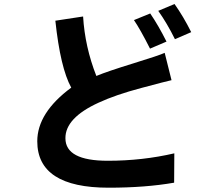

<svg xmlns="http://www.w3.org/2000/svg" viewBox="-20 -874 1040 933"><path d="M161.1 -187.5Q161.1 -326.2 326.2 -448.2Q273.4 -543.9 249 -773.4L383.8 -793.9Q392.6 -646.5 448.2 -504.9Q502 -527.3 627.4 -565.9Q752.9 -604.5 780.3 -617.2L813.5 -484.4Q790 -479.5 666 -446.3Q541 -413.1 459 -375Q296.9 -300.8 297.9 -202.1Q297.9 -92.8 503.9 -92.8Q671.9 -92.8 827.1 -128.9L826.2 13.7Q686.5 38.1 507.8 38.1Q161.1 38.1 161.1 -187.5ZM630.9 -776.4 710 -808.6Q750 -750 789.1 -671.9L709 -637.7Q661.1 -732.4 630.9 -776.4ZM749 -821.3 828.1 -854.5Q871.1 -793.9 909.2 -717.8L830.1 -683.6Q792 -760.7 749 -821.3Z"/></svg>

Font: GenEi Gothic M Regular
Style: Bold
Weight: 700
Designer: o_tamon (Modified); [Source Han Sans]
Ryoko NISHIZUKA  (kana & ideographs); Paul D. Hunt (Latin, Greek & Cyrillic); Wenl
Version: Version 1.1a;Original Version 1.004